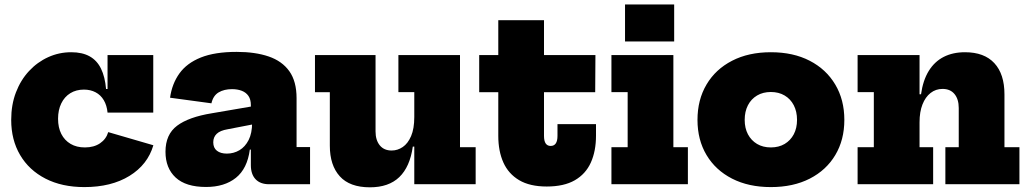

<svg xmlns="http://www.w3.org/2000/svg" viewBox="-20 -806 4492 840"><path d="M349 12.5Q251 12.5 179 -24.5Q107 -61.5 68 -127.8Q29 -194 29 -281.5Q29 -348 49.8 -402Q70.5 -456 107 -495.2Q143.5 -534.5 191 -556Q238.5 -577.5 291.5 -577.5Q340 -577.5 372.2 -559.5Q404.5 -541.5 422 -505.5Q439.5 -469.5 444 -416.5H485.5L450.5 -313.5Q447.5 -345 434 -367.8Q420.5 -390.5 398.2 -402.2Q376 -414 347 -414Q313 -414 287.5 -398.2Q262 -382.5 248 -353.5Q234 -324.5 234 -286.5Q234 -248 248.2 -220Q262.5 -192 288.8 -176.5Q315 -161 351.5 -161Q391 -161 417.8 -179.2Q444.5 -197.5 453.5 -228L651 -170.5Q626 -85.5 546.5 -36.5Q467 12.5 349 12.5ZM450.5 -313.5V-565H650.5V-313.5Z M1157 0Q1119 0 1098.2 -21.8Q1077.5 -43.5 1077.5 -83.5V-191L1090 -211L1083 -269L1077.5 -298.5V-346Q1077.5 -371 1067 -386.2Q1056.5 -401.5 1037.8 -408.8Q1019 -416 995 -416Q960.5 -416 936.5 -401.8Q912.5 -387.5 905 -354L724 -378.5Q732.5 -439.5 765 -484.8Q797.5 -530 858.8 -554.5Q920 -579 1015.5 -579Q1096.5 -579 1155.2 -559Q1214 -539 1245.8 -494.5Q1277.5 -450 1277.5 -376.5V-162.5H1336.5V0ZM881.5 12Q793 12 748.5 -29.2Q704 -70.5 704 -142Q704 -218 754.8 -256Q805.5 -294 907 -310.5L1105.5 -344.5V-265.5L976 -240.5Q943 -235 928 -220.5Q913 -206 913 -183.5Q913 -159 929 -146.5Q945 -134 972.5 -134Q1002.5 -134 1027.5 -148.8Q1052.5 -163.5 1067.8 -193.5Q1083 -223.5 1083 -269L1107 -151.5H1073Q1062 -68 1012 -28Q962 12 881.5 12Z M1792.5 -403H1723V-565H1992.5V-162H2061V0H1792.5ZM1623 -565V-231Q1623 -193 1641.5 -170.2Q1660 -147.5 1693.5 -147.5Q1719.5 -147.5 1742 -162.8Q1764.5 -178 1778.5 -210.5Q1792.5 -243 1792.5 -294L1822 -164.5H1786Q1773.5 -76 1727 -31.2Q1680.5 13.5 1598.5 13.5Q1510 13.5 1466.5 -34.8Q1423 -83 1423 -168.5V-402.5H1358V-565Z M2360 -211.5Q2360 -189 2367.5 -178.2Q2375 -167.5 2389 -167.5Q2404 -167.5 2411.5 -178.5Q2419 -189.5 2419 -211.5V-263H2587.5V-212.5Q2587.5 -145 2565 -95Q2542.5 -45 2495 -17.5Q2447.5 10 2372 10Q2298 10 2251.2 -17.8Q2204.5 -45.5 2182.2 -95.2Q2160 -145 2160 -211.5V-402.5H2076.5V-565H2160V-717.5H2360V-565H2585L2584 -402.5H2360Z M2926 -162H2989.5V0H2655V-162H2726V-403H2655V-565H2926ZM2714.5 -786.5H2929.5V-624.5H2714.5Z M3352.5 12.5Q3255 12.5 3182.8 -24.5Q3110.5 -61.5 3071 -127.8Q3031.5 -194 3031.5 -281.5Q3031.5 -369.5 3071 -436.2Q3110.5 -503 3182.8 -540.2Q3255 -577.5 3352.5 -577.5Q3450.5 -577.5 3522.5 -540.2Q3594.5 -503 3634.2 -436.2Q3674 -369.5 3674 -281.5Q3674 -194 3634.5 -127.8Q3595 -61.5 3522.8 -24.5Q3450.5 12.5 3352.5 12.5ZM3352.5 -161Q3387 -161 3412.8 -176.2Q3438.5 -191.5 3452.8 -218.5Q3467 -245.5 3467 -281.5Q3467 -318 3452.8 -345.5Q3438.5 -373 3412.8 -388.2Q3387 -403.5 3352.5 -403.5Q3318 -403.5 3292.2 -388.2Q3266.5 -373 3252.2 -345.5Q3238 -318 3238 -281.5Q3238 -245.5 3252.2 -218.5Q3266.5 -191.5 3292.2 -176.2Q3318 -161 3352.5 -161Z M4003 -162H4062.5V0H3732V-162H3803V-403H3732V-565H4003ZM4174.5 -162V-333.5Q4174.5 -372 4156 -394.5Q4137.5 -417 4103.5 -417Q4074 -417 4051.2 -399.2Q4028.5 -381.5 4015.8 -349Q4003 -316.5 4003 -271L3973.5 -393.5H4009.5Q4018 -454.5 4043.2 -495.5Q4068.5 -536.5 4108.5 -557Q4148.5 -577.5 4202 -577.5Q4286 -577.5 4330.2 -529.8Q4374.5 -482 4374.5 -393V-162H4440V0H4116V-162Z"/></svg>

Font: Hepta Slab ExtraLight ExtraBold
Style: Regular
Weight: 800
Version: Version 1.102